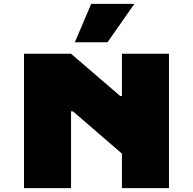

<svg xmlns="http://www.w3.org/2000/svg" viewBox="-20 -980 1005 1000"><path d="M615 -480V-700H860V0H615V-180L360 -400H350V0H105V-700H350L606 -480ZM680 -960 540 -760H370L455 -960Z"/></svg>

Font: Imperial One
Style: Regular
Weight: 400
Designer: Jovanny Lemonad
Foundry: Jovanny Lemonad
Version: Version 1.000